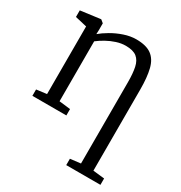

<svg xmlns="http://www.w3.org/2000/svg" viewBox="-185 -698 1013 1072"><g transform="rotate(30 321.5 -162.0)"><path d="M396 240.5V199.5L463 191.5V-332Q463 -389 455 -427Q447 -465 423.2 -484Q399.5 -503 351.5 -503Q322.5 -503 292.2 -493.2Q262 -483.5 234.2 -468Q206.5 -452.5 185.5 -436V-49.5L258 -41V0H39V-41L105 -49.5V-485.5L29.5 -503V-545.5L154 -562H159L177 -547V-503L176 -477Q198 -496 232.5 -516.2Q267 -536.5 307 -550Q347 -563.5 384.5 -563.5Q449 -563.5 483.2 -538.2Q517.5 -513 530.2 -461.5Q543 -410 543 -331.5V191.5L616.5 199.5V240.5Z"/></g></svg>

Font: Merriweather 28pt Light
Style: Regular
Weight: 300
Version: Version 2.100